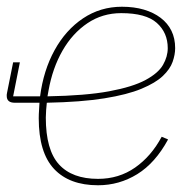

<svg xmlns="http://www.w3.org/2000/svg" viewBox="-46 -538 579 570"><path d="M245 12Q160 12 114.5 -36.5Q69 -85 69 -187Q69 -199 70 -212Q71 -225 72 -246L81 -233H-2Q-14 -233 -20 -238Q-26 -243 -26 -253Q-26 -255 -26 -257Q-26 -259 -25 -263L-7 -353H13L-7 -252H73Q83 -329 116 -389Q149 -449 200.5 -483.5Q252 -518 316 -518Q352 -518 381 -509.5Q410 -501 431 -485Q452 -469 463 -446.5Q474 -424 474 -395Q474 -376 466.5 -354.5Q459 -333 437.5 -312.5Q416 -292 374 -274.5Q332 -257 263.5 -246Q195 -235 93 -233Q92 -226 91 -211.5Q90 -197 90 -189Q90 -93 129 -50Q168 -7 245 -7Q307 -7 355 -40.5Q403 -74 434 -132L453 -124Q415 -54 361.5 -21Q308 12 245 12ZM314 -499Q258 -499 213.5 -469Q169 -439 139.5 -387.5Q110 -336 98 -269L95 -252Q208 -254 278 -267Q348 -280 386 -300.5Q424 -321 438 -345.5Q452 -370 452 -395Q452 -441 419.5 -470Q387 -499 314 -499Z"/></svg>

Font: IBM Plex Sans Thin
Style: Italic
Weight: 250
Italic angle: -11.31°
Designer: Mike Abbink, Paul van der Laan, Pieter van Rosmalen
Foundry: Bold Monday
Version: Version 3.201